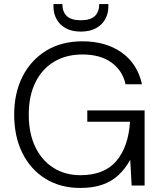

<svg xmlns="http://www.w3.org/2000/svg" viewBox="-20 -916 798 948"><path d="M376 12Q278 12 204.5 -33.5Q131 -79 90.5 -160.5Q50 -242 50 -350Q50 -457 91.5 -538.5Q133 -620 208.5 -666Q284 -712 387 -712Q503 -712 581 -656.5Q659 -601 681 -500H600Q585 -568 530 -607.5Q475 -647 387 -647Q307 -647 247.5 -611.5Q188 -576 155 -509.5Q122 -443 122 -350Q122 -257 154.5 -190Q187 -123 244.5 -87Q302 -51 377 -51Q495 -51 554.5 -121Q614 -191 622 -315H411V-371H694V0H630L623 -127Q598 -82 564.5 -51Q531 -20 485 -4Q439 12 376 12ZM379 -760Q334 -760 304 -777Q274 -794 259 -822Q244 -850 244 -883V-896H288Q288 -858 309.5 -837Q331 -816 379 -816Q427 -816 448.5 -837Q470 -858 470 -896H515V-883Q515 -850 500 -822Q485 -794 454.5 -777Q424 -760 379 -760Z"/></svg>

Font: DM Sans 12pt Light
Style: Regular
Weight: 300
Version: Version 4.004;gftools[0.9.30]